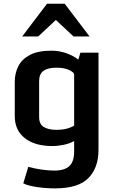

<svg xmlns="http://www.w3.org/2000/svg" viewBox="-20 -812 631 1047"><path d="M280.3 215.3Q231.4 215.3 182.9 208.3Q134.3 201.2 106.9 188L134.3 97.7Q171.4 107.9 208.3 113Q245.1 118.2 275.4 118.2Q332.5 118.2 358.4 93.5Q384.3 68.8 384.3 14.6V-43Q360.8 -29.3 328.1 -22.5Q295.4 -15.6 265.1 -15.6Q170.4 -15.6 115.5 -58.6Q60.5 -101.6 60.5 -178.7V-366.7Q60.5 -411.6 79.6 -450.2Q98.6 -488.8 142.6 -512.2Q186.5 -535.6 260.3 -535.6Q303.7 -535.6 343.3 -521.2Q382.8 -506.8 407.2 -486.8L418.5 -524.9H517.1V5.9Q517.1 103 461.9 159.2Q406.7 215.3 280.3 215.3ZM287.1 -104Q320.8 -104 345.7 -110.8Q370.6 -117.7 384.3 -127.4V-406.2Q384.3 -416.5 358.2 -429.7Q332 -442.9 287.1 -442.9Q241.7 -442.9 217.5 -426Q193.4 -409.2 193.4 -369.6V-173.8Q193.4 -134.3 219.5 -119.1Q245.6 -104 287.1 -104ZM101.1 -613.3 236.3 -791.5H333L468.3 -613.3H380.9L284.7 -703.1L188.5 -613.3Z"/></svg>

Font: Monda
Style: Bold
Weight: 700
Designer: Vernon Adams
Foundry: Vernon Adams
Version: Version 2.100; ttfautohint (v1.8.3)